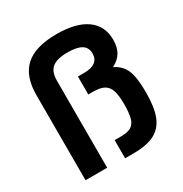

<svg xmlns="http://www.w3.org/2000/svg" viewBox="-165 -824 906 953"><g transform="rotate(-30 288.5 -348.0)"><path d="M278.8 -100.1H314.9Q354.5 -100.1 374 -112.3Q394 -125 401.4 -152.3Q409.2 -182.1 409.2 -230Q409.2 -280.3 400.4 -308.1Q391.6 -336.4 369.6 -349.1Q347.7 -361.8 305.2 -361.8H278.8V-464.8H314Q398.9 -464.8 398.9 -527.8Q398.9 -562 373 -578.1Q347.2 -594.2 293 -594.2Q232.9 -594.2 205.1 -571.8Q178.2 -549.8 178.2 -499V0H54.2V-487.8Q54.2 -595.2 111.3 -647.5Q168.9 -700.2 292 -700.2Q403.3 -700.2 462.4 -657.7Q522 -615.2 522 -535.2Q522 -492.7 505.4 -464.4Q488.8 -436 453.1 -418Q498 -396 515.1 -354Q532.2 -311.5 532.2 -230Q532.2 -143.1 512.7 -93.3Q492.7 -42.5 448.7 -19.5Q404.3 3.9 325.2 3.9H278.8Z"/></g></svg>

Font: D-DIN Exp
Style: DINExp-Bold
Weight: 700
Width: 7
Designer: Charles Nix
Foundry: Datto Inc.
Version: Version 1.00